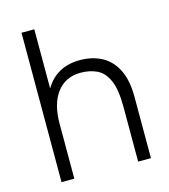

<svg xmlns="http://www.w3.org/2000/svg" viewBox="-106 -784 765 869"><g transform="rotate(-15 277.0 -350.0)"><path d="M75 0V-700H135V0ZM434 0V-256H494V0ZM434 -256Q434 -339 414.5 -382Q395 -425 361.5 -440.5Q328 -456 286 -456Q215 -456 175 -403.5Q135 -351 135 -257H98Q98 -337 121 -394Q144 -451 188.5 -481.5Q233 -512 297 -512Q355 -512 399.5 -488.5Q444 -465 469.5 -414Q495 -363 494 -279V-256Z"/></g></svg>

Font: Figtree Light
Style: Regular
Weight: 300
Designer: Erik Kennedy
Foundry: Erik Kennedy
Version: Version 2.001;gftools[0.9.30]